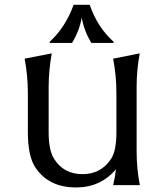

<svg xmlns="http://www.w3.org/2000/svg" viewBox="-20 -782 695 811"><path d="M291 -761.7Q291 -761.7 358.9 -761.7Q391.6 -666.5 460 -605.5V-600.6H365.7Q335 -651.9 325.2 -707.5Q315.4 -651.4 284.2 -600.6H189.9V-605.5Q256.8 -667 291 -761.7ZM570.8 0H458Q466.3 -34.7 469.7 -66.9Q404.8 9.8 301.3 9.8Q185.5 9.8 129.4 -74.7Q97.7 -122.1 97.7 -224.1V-389.2Q97.7 -461.9 84 -534.2L198.7 -556.6Q185.5 -484.9 185.5 -413.6V-223.6Q185.5 -147.9 208 -111.8Q248.5 -46.4 328.6 -46.4Q407.2 -46.4 449.7 -111.8Q471.7 -145.5 471.7 -223.6V-388.7Q471.7 -461.4 458 -534.2L570.3 -556.6Q557.1 -487.3 557.1 -413.6V-144Q557.1 -67.9 570.8 0Z"/></svg>

Font: Classica
Style: Book
Weight: 400
Designer: Wojciech Kalinowski "wmk69" (wmk69@o2.pl)
Foundry: Wojciech Kalinowski "wmk69" (wmk69@o2.pl)
Version: Version 2.1.1; 2021-05-14